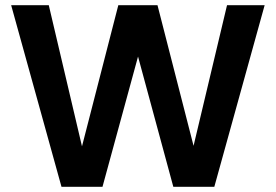

<svg xmlns="http://www.w3.org/2000/svg" viewBox="-20 -720 1063 740"><path d="M375 0H217L23 -700H168L296 -156L436 -700H587L726 -158L855 -700H1000L806 0H648L512 -502Z"/></svg>

Font: Albert Sans
Style: Bold
Weight: 700
Designer: Andreas Rasmussen
Foundry: a.Foundry
Version: Version 1.025